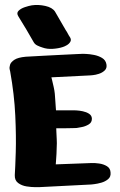

<svg xmlns="http://www.w3.org/2000/svg" viewBox="-20 -771 497 792"><path d="M119 -597Q104 -624 88 -650.5Q72 -677 56 -703Q47 -717 56.5 -726.5Q66 -736 82.5 -741.5Q99 -747 111 -749Q138 -753 167 -746.5Q196 -740 207 -723L251 -647Q256 -640 260 -632Q264 -624 269 -617Q275 -607 270 -598.5Q265 -590 255.5 -584.5Q246 -579 239 -577Q221 -571 197.5 -569.5Q174 -568 155 -575Q145 -578 134.5 -583Q124 -588 119 -597ZM22 -476Q22 -476 20 -484.5Q18 -493 21.5 -504Q25 -515 39.5 -524.5Q54 -534 86 -537Q118 -539 158.5 -541Q199 -543 236.5 -545Q274 -547 298 -548Q322 -549 322 -549Q322 -549 335.5 -548.5Q349 -548 367.5 -544.5Q386 -541 401 -532Q416 -523 419 -506Q422 -490 412 -480.5Q402 -471 388 -466.5Q374 -462 363 -461Q352 -460 352 -460L192 -452Q192 -452 195 -440Q198 -428 201.5 -412Q205 -396 206 -385Q207 -374 208 -358Q209 -342 210 -329Q211 -316 211 -316H285Q285 -316 296 -315.5Q307 -315 321.5 -312Q336 -309 347 -302Q358 -295 359 -283Q360 -266 345.5 -257.5Q331 -249 315.5 -246.5Q300 -244 296 -243Q293 -243 280 -242.5Q267 -242 251.5 -242Q236 -242 224 -242Q212 -242 212 -242Q212 -242 212.5 -228.5Q213 -215 214 -197Q215 -179 214 -166Q214 -153 213 -136Q212 -119 211 -106Q210 -93 210 -93L345 -98Q345 -98 358 -98.5Q371 -99 389 -96.5Q407 -94 421 -85.5Q435 -77 436 -60Q438 -42 426 -32Q414 -22 398 -17.5Q382 -13 369.5 -11.5Q357 -10 357 -10L141 1Q141 1 125.5 1Q110 1 90 -2Q70 -5 55 -16Q40 -27 41 -49Q43 -79 45 -143.5Q47 -208 43 -294.5Q39 -381 22 -476Z"/></svg>

Font: Nerko One
Style: Regular
Weight: 400
Designer: Nermin Kahrimanovic
Foundry: Nermin Kahrimanovic
Version: Version 1.101